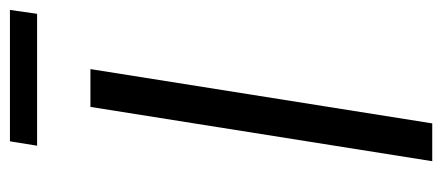

<svg xmlns="http://www.w3.org/2000/svg" viewBox="-278 -634 911 396"><g transform="rotate(-90 178.0 -435.5)"><path d="M44 0 156 -705H234L122 0ZM76 -815 85 -871H356L348 -815Z"/></g></svg>

Font: Nunito Sans 10pt Condensed
Style: Italic
Weight: 400
Width: 3
Italic angle: -9°
Designer: Vernon Adams
Foundry: Vernon Adams
Version: Version 3.101;gftools[0.9.27]